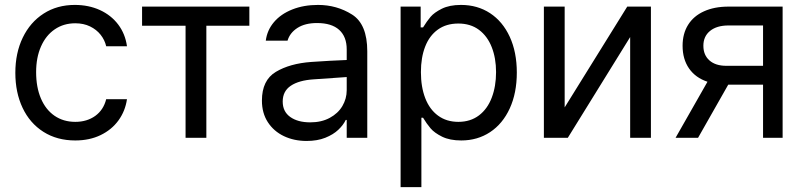

<svg xmlns="http://www.w3.org/2000/svg" viewBox="-20 -557 3250 776"><path d="M42 -262.7Q42 -342.8 72 -405Q102.1 -467.3 156.5 -502.2Q210.9 -537.1 282.2 -537.1Q338.4 -537.1 383.8 -516.4Q429.2 -495.6 457.8 -457.8Q486.3 -419.9 493.2 -370.1H409.2Q403.3 -395.5 386.7 -416.5Q370.1 -437.5 344 -450.2Q317.9 -462.9 284.2 -462.9Q237.3 -462.9 201.4 -438.5Q165.5 -414.1 145.8 -369.4Q126 -324.7 126 -265.6Q126 -204.6 145.3 -159.2Q164.6 -113.8 200.4 -89.1Q236.3 -64.5 284.2 -64.5Q331.5 -64.5 365 -88.6Q398.4 -112.8 409.2 -156.2H493.2Q486.3 -108.4 459 -70.6Q431.6 -32.7 386.7 -11Q341.8 10.7 284.2 10.7Q210.4 10.7 155.5 -24.2Q100.6 -59.1 71.3 -121.1Q42 -183.1 42 -262.7Z M554.2 -530.3H987.8V-453.1H814V0H730V-453.1H554.2Z M1237.8 -306.6Q1271 -309.1 1312.3 -311.3Q1353.5 -313.5 1381.3 -314.5V-357.4Q1381.3 -408.7 1350.8 -436.3Q1320.3 -463.9 1261.2 -463.9Q1212.9 -463.9 1182.1 -444.1Q1151.4 -424.3 1142.1 -392.6H1054.2Q1059.6 -435.1 1087.4 -467.8Q1115.2 -500.5 1161.4 -518.8Q1207.5 -537.1 1265.1 -537.1Q1341.3 -537.1 1402.8 -498.3Q1464.4 -459.5 1464.4 -349.6V0H1381.3V-72.3H1377.4Q1367.7 -51.8 1347.4 -32.5Q1327.1 -13.2 1294.7 -0.2Q1262.2 12.7 1219.2 12.7Q1168.5 12.7 1127.4 -6.8Q1086.4 -26.4 1062.5 -63.2Q1038.6 -100.1 1038.6 -150.4Q1038.6 -232.9 1095 -266.6Q1151.4 -300.3 1237.8 -306.6ZM1233.9 -62.5Q1279.3 -62.5 1312.7 -80.6Q1346.2 -98.6 1363.8 -128.4Q1381.3 -158.2 1381.3 -192.4V-245.6L1247.6 -236.3Q1188 -232.4 1155.3 -210.4Q1122.6 -188.5 1122.6 -146.5Q1122.6 -106 1153.1 -84.2Q1183.6 -62.5 1233.9 -62.5Z M1599.1 -530.3H1680.2V-446.3H1689.9Q1705.6 -471.7 1720.2 -489Q1734.9 -506.3 1765.6 -521.7Q1796.4 -537.1 1843.3 -537.1Q1909.7 -537.1 1960.7 -503.7Q2011.7 -470.2 2040.3 -408.2Q2068.8 -346.2 2068.8 -263.7Q2068.8 -181.2 2040.3 -118.9Q2011.7 -56.6 1960.7 -22.9Q1909.7 10.7 1844.2 10.7Q1797.9 10.7 1766.8 -4.6Q1735.8 -20 1720.2 -38.3Q1704.6 -56.6 1689.9 -81.1H1683.1V199.2H1599.1ZM1832.5 -64.5Q1881.3 -64.5 1915.8 -90.6Q1950.2 -116.7 1967.5 -162.4Q1984.9 -208 1984.9 -265.6Q1984.9 -321.8 1967.5 -366.2Q1950.2 -410.6 1916 -436.3Q1881.8 -461.9 1832.5 -461.9Q1783.7 -461.9 1749.8 -437.5Q1715.8 -413.1 1698.5 -368.9Q1681.2 -324.7 1681.2 -265.6Q1681.2 -205.6 1698.7 -160.2Q1716.3 -114.7 1750.5 -89.6Q1784.7 -64.5 1832.5 -64.5Z M2515.1 -530.3H2610.8V0H2526.9V-407.2L2274.9 0H2178.2V-530.3H2262.2V-123Z M3064 -214.8H2923.3L2801.3 0H2710.4L2839.4 -226.6Q2791 -242.7 2764.9 -280.3Q2738.8 -317.9 2738.8 -372.1Q2738.8 -420.9 2761 -456.5Q2783.2 -492.2 2825.2 -511.2Q2867.2 -530.3 2924.3 -530.3H3143.1V0H3064ZM2915.5 -291H3064V-454.1H2924.3Q2877 -454.1 2849.9 -432.1Q2822.8 -410.2 2822.8 -372.1Q2822.8 -334.5 2847.4 -312.7Q2872.1 -291 2915.5 -291Z"/></svg>

Font: Pretendard JP
Style: Regular
Weight: 400
Designer: Base glyphs from Inter by Rasmus Andersson; Hangeul glyphs from Noto Sans CJK(Source Han Sans) by Jang Soo-young and Kan
Foundry: Kil Hyung-jin
Version: Version 1.309